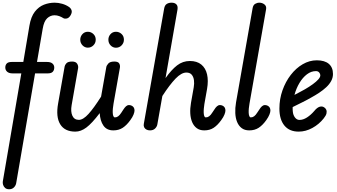

<svg xmlns="http://www.w3.org/2000/svg" viewBox="-35 -948 2447 1396"><path d="M31.5 428Q13 428 2.2 418.5Q-8.5 409 -12.5 395.8Q-16.5 382.5 -14.5 370.5L120 -414.5H55.5Q30.5 -414.5 17 -426.5Q3.5 -438.5 3.5 -457Q3.5 -475 14 -486.2Q24.5 -497.5 49.5 -497.5H134.5L179 -761.5Q190 -826.5 218.2 -862.8Q246.5 -899 284.2 -913.8Q322 -928.5 362.5 -928.5Q389 -928.5 417 -920.5Q445 -912.5 466.5 -897.5Q479.5 -889 485 -874.2Q490.5 -859.5 479.5 -839Q467 -816.5 450 -813.5Q433 -810.5 424 -817Q412.5 -824.5 395.8 -830.8Q379 -837 361.5 -837Q331.5 -837 308 -815.2Q284.5 -793.5 275.5 -739L234 -497.5H307.5Q333.5 -497.5 346.5 -486Q359.5 -474.5 359.5 -457Q359.5 -437.5 348.5 -426Q337.5 -414.5 313.5 -414.5H220L83 382Q80.5 400 67 414Q53.5 428 31.5 428Z M513 9Q435.5 9 402.8 -44.5Q370 -98 387.5 -195.5L435 -464.5Q436.5 -475 447.8 -487.8Q459 -500.5 489.5 -500.5Q516 -500.5 525.8 -485Q535.5 -469.5 533 -453L486 -184.5Q477.5 -136.5 491.2 -106.5Q505 -76.5 538.5 -76.5Q569.5 -76.5 608.5 -119.5Q647.5 -162.5 700 -245.5L738 -460.5Q739.5 -471 752.2 -485.8Q765 -500.5 796 -500.5Q823.5 -500.5 831.5 -487Q839.5 -473.5 837 -457L790.5 -194.5Q787.5 -177.5 785.8 -160Q784 -142.5 784.8 -127.5Q785.5 -112.5 789.2 -103.5Q793 -94.5 801 -94.5Q814 -94.5 825 -103Q836 -111.5 847 -128.5L861 -150Q871.5 -166.5 881.2 -175.2Q891 -184 902.5 -184Q918.5 -184 930.8 -174Q943 -164 943 -143.5Q943 -133 936 -115Q929 -97 912.5 -74.5Q886 -37.5 857.2 -18.8Q828.5 0 789 0Q741 0 717 -34.8Q693 -69.5 690 -125.5Q633.5 -51 593.2 -21Q553 9 513 9Z M808 -601Q785.5 -601 769.2 -618Q753 -635 753 -659.5Q753 -682.5 768.5 -699.8Q784 -717 808 -717Q831.5 -717 848.8 -701Q866 -685 866 -659.5Q866 -635.5 849.2 -618.2Q832.5 -601 808 -601ZM603.5 -601.5Q581 -601.5 564.8 -618.5Q548.5 -635.5 548.5 -659.5Q548.5 -682.5 564.2 -699.8Q580 -717 603.5 -717Q626.5 -717 643.8 -700.8Q661 -684.5 661 -659.5Q661 -635.5 644.2 -618.5Q627.5 -601.5 603.5 -601.5Z M1055.5 0Q1041 0 1030 -5.8Q1019 -11.5 1013.5 -22Q1008 -32.5 1010.5 -46.5L1158.5 -885.5Q1162.5 -909.5 1177 -919Q1191.5 -928.5 1213 -928.5Q1235.5 -928.5 1247.5 -916.2Q1259.5 -904 1255.5 -878.5L1168.5 -380Q1211.5 -441 1252.8 -472.8Q1294 -504.5 1345.5 -504.5Q1397 -504.5 1428.5 -478.8Q1460 -453 1470.5 -407.5Q1481 -362 1470.5 -301L1451 -191.5Q1448.5 -175.5 1447 -158.5Q1445.5 -141.5 1446.2 -126.8Q1447 -112 1450.5 -103.2Q1454 -94.5 1462 -94.5Q1475 -94.5 1486.2 -103Q1497.5 -111.5 1508 -128.5L1522.5 -150Q1532.5 -166.5 1542.5 -175.2Q1552.5 -184 1563.5 -184Q1580 -184 1592 -174Q1604 -164 1604 -143.5Q1604 -133 1597 -115Q1590 -97 1573.5 -74.5Q1547 -37.5 1518.5 -18.8Q1490 0 1450 0Q1417.5 0 1395.8 -16Q1374 -32 1362.2 -59.8Q1350.5 -87.5 1348.5 -123.2Q1346.5 -159 1353.5 -199.5L1373.5 -312.5Q1378.5 -340.5 1375.2 -365Q1372 -389.5 1358.8 -405Q1345.5 -420.5 1320 -420.5Q1284 -420.5 1241.5 -376.5Q1199 -332.5 1145.5 -250L1109 -43.5Q1106 -26.5 1092.2 -13.2Q1078.5 0 1055.5 0Z M1777 0Q1744 0 1722.2 -16.5Q1700.5 -33 1689 -61Q1677.5 -89 1675.8 -125.5Q1674 -162 1681 -202.5L1802 -890Q1806 -911.5 1820.2 -920Q1834.5 -928.5 1851 -928.5Q1871.5 -928.5 1887.8 -915.8Q1904 -903 1899.5 -879.5L1779 -194.5Q1776 -177.5 1774.2 -160Q1772.5 -142.5 1773.2 -127.5Q1774 -112.5 1777.8 -103.5Q1781.5 -94.5 1789 -94.5Q1802 -94.5 1813.2 -103Q1824.5 -111.5 1835 -128.5L1849.5 -150Q1859.5 -166.5 1869.5 -175.2Q1879.5 -184 1891 -184Q1907 -184 1919 -174Q1931 -164 1931 -143.5Q1931 -133 1924 -115Q1917 -97 1901 -74.5Q1874.5 -37.5 1845.8 -18.8Q1817 0 1777 0Z M2136.5 9Q2069 9 2032.8 -35.2Q1996.5 -79.5 1996.5 -158.5Q1996.5 -228 2018.8 -291Q2041 -354 2079 -403.2Q2117 -452.5 2166 -481Q2215 -509.5 2268.5 -509.5Q2325.5 -509.5 2355.8 -483.8Q2386 -458 2386 -410Q2386 -383 2372.8 -358.8Q2359.5 -334.5 2336.8 -313.5Q2314 -292.5 2286.2 -274Q2258.5 -255.5 2229 -239.5Q2202.5 -224 2164.5 -205Q2126.5 -186 2093 -169.5Q2092.5 -160.5 2092.8 -152.5Q2093 -144.5 2094 -137Q2096 -112 2109.5 -94Q2123 -76 2142.5 -76Q2169 -76 2197 -94Q2225 -112 2249.5 -140.5Q2270.5 -166.5 2289.8 -172Q2309 -177.5 2324 -166Q2332.5 -160.5 2337.2 -149.8Q2342 -139 2338.8 -123.5Q2335.5 -108 2318.5 -87Q2284.5 -44 2236 -17.5Q2187.5 9 2136.5 9ZM2106 -258Q2124 -267.5 2144 -278Q2164 -288.5 2182.5 -299Q2214.5 -317.5 2239.5 -335.8Q2264.5 -354 2279.2 -370.5Q2294 -387 2294 -400.5Q2294 -411 2285.8 -421Q2277.5 -431 2262 -431Q2227.5 -431 2196.8 -407.8Q2166 -384.5 2142.5 -345.2Q2119 -306 2106 -258Z"/></svg>

Font: Edu AU VIC WA NT Pre Medium
Style: Regular
Weight: 500
Designer: Tina and Corey Anderson, Eben Sorkin, Mirko Velimirovic
Foundry: Google for Education
Version: Version 1.001